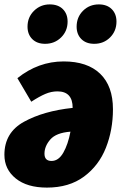

<svg xmlns="http://www.w3.org/2000/svg" viewBox="-24 -833 549 872"><path d="M489 -337Q489 -243 457 -162Q425 -81 357.5 -31Q290 19 189 19Q99 19 47.5 -22.5Q-4 -64 -4 -130Q-4 -231 85 -280Q174 -329 306 -343Q306 -418 237 -418Q209 -418 182 -406.5Q155 -395 118 -371L55 -478Q150 -554 265 -554Q373 -554 431 -498Q489 -442 489 -337ZM296 -235Q231 -230 204.5 -199.5Q178 -169 178 -135Q178 -102 210 -102Q242 -102 263.5 -139.5Q285 -177 296 -235ZM101 -712Q101 -755 130.5 -784Q160 -813 202 -813Q240 -813 261.5 -791.5Q283 -770 283 -735Q283 -692 253.5 -663Q224 -634 181 -634Q144 -634 122.5 -655.5Q101 -677 101 -712ZM324 -712Q324 -755 353 -784Q382 -813 425 -813Q462 -813 483.5 -791.5Q505 -770 505 -735Q505 -692 476 -663Q447 -634 404 -634Q367 -634 345.5 -655.5Q324 -677 324 -712Z"/></svg>

Font: Fira Sans Condensed Black
Style: Italic
Weight: 900
Width: 3
Italic angle: -8°
Designer: Carrois Corporate & Edenspiekermann AG
Foundry: Carrois Corporate GbR & Edenspiekermann AG
Version: Version 4.203